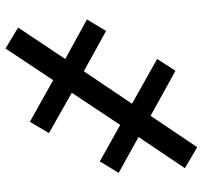

<svg xmlns="http://www.w3.org/2000/svg" viewBox="-40 -672 755 716"><g transform="rotate(-90 338.0 -313.5)"><path d="M51.8 -249 94.7 -319.3 230.5 -243.2 350.6 -423.8 200.2 -508.8 242.2 -580.1 397.5 -493.2 515.6 -670.9 593.8 -624 476.6 -448.2 624 -367.2 581.1 -295.9 430.7 -378.9 309.6 -199.2 476.6 -105.5 432.6 -37.1 264.6 -129.9 147.5 43.9 69.3 -2 185.5 -174.8Z"/></g></svg>

Font: Gothic A1 SemiBold
Style: Regular
Weight: 600
Version: Version 2.50